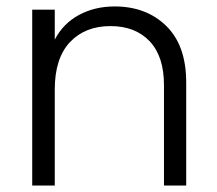

<svg xmlns="http://www.w3.org/2000/svg" viewBox="-20 -576 673 596"><path d="M558 -320V0H489V-312Q489 -401 444.5 -448Q400 -495 323 -495Q244 -495 197 -445Q150 -395 150 -298V0H80V-546H150V-453Q176 -503 225 -529.5Q274 -556 336 -556Q434 -556 496 -495.5Q558 -435 558 -320Z"/></svg>

Font: Poppins-Tabular Light
Style: Regular
Weight: 300
Designer: Ninad Kale (Devanagari), Jonny Pinhorn (Latin)
Foundry: Indian Type Foundry
Version: Version 4.004